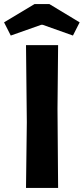

<svg xmlns="http://www.w3.org/2000/svg" viewBox="-45 -925 412 945"><path d="M8 -750 -25 -815 125 -905H198L347 -815L314 -750L165 -803H158ZM83 0 87 -324 83 -703H241L238 -390L241 0Z"/></svg>

Font: Ruda SemiBold
Style: Bold
Weight: 900
Designer: Mariela Monsalve and Angelina Sanchez
Foundry: Mariela Monsalve and Angelina Sanchez
Version: Version 2.000